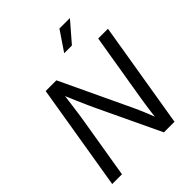

<svg xmlns="http://www.w3.org/2000/svg" viewBox="-259 -1094 1238 1238"><g transform="rotate(-45 360.5 -475.0)"><path d="M32.7 0 153.3 -727.5H251L473.6 -255.9Q481 -240.7 492.2 -215.3Q503.4 -189.9 516.1 -158.9Q528.8 -127.9 540.5 -96.7L531.2 -83Q533.7 -112.3 538.3 -147.7Q543 -183.1 547.6 -214.6Q552.2 -246.1 555.2 -263.2L632.3 -727.5H721.2L600.6 0H503.9L305.2 -419.4Q296.4 -438.5 282.7 -468.3Q269 -498 251.5 -539.1Q233.9 -580.1 211.9 -631.8L223.1 -649.9Q215.8 -592.8 209.7 -548.1Q203.6 -503.4 199.2 -471.2Q194.8 -439 191.4 -420.4L121.6 0ZM410.2 -815.4 501 -949.7H596.7L480.5 -815.4Z"/></g></svg>

Font: Inter 28pt
Style: Italic
Weight: 400
Italic angle: -9.3988°
Designer: Rasmus Andersson
Foundry: rsms
Version: Version 4.001;git-66647c0bb